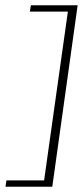

<svg xmlns="http://www.w3.org/2000/svg" viewBox="-20 -650 315 727"><path d="M1 57 4 33H147L237 -606H93L97 -630H274L178 57Z"/></svg>

Font: Alumni Sans Thin ExtraLight
Style: Italic
Weight: 250
Italic angle: -8°
Version: Version 1.016